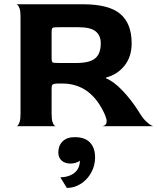

<svg xmlns="http://www.w3.org/2000/svg" viewBox="-20 -621 785 945"><path d="M505 -25Q505 -34 497 -55Q429 -210 286 -210H275Q254 -210 246 -208Q238 -206 236 -200.5Q234 -195 234 -180V-60Q234 -34 238.5 -20.5Q243 -7 249 -2.5Q255 2 255 0H61Q61 2 66.5 -2.5Q72 -7 76.5 -20.5Q81 -34 81 -60V-540Q81 -566 76.5 -579Q72 -592 66 -597Q60 -602 60 -600H388Q516 -600 572 -552.5Q628 -505 628 -408Q628 -342 593 -298Q558 -254 501 -239V-236Q539 -221 583 -175Q627 -129 664 -70Q682 -40 698 -24.5Q714 -9 724.5 -4Q735 1 735 0H483Q485 0 490 -1.5Q495 -3 500 -8.5Q505 -14 505 -25ZM234 -338Q234 -323 236 -318Q238 -313 245 -312Q252 -311 275 -311H357Q420 -311 448 -333.5Q476 -356 476 -408Q476 -446 451 -466.5Q426 -487 367 -487H275Q252 -487 245 -486Q238 -485 236 -480Q234 -475 234 -461ZM309 304Q346 304 378 283.5Q410 263 429 228.5Q448 194 448 154Q448 107 423 80.5Q398 54 348 54Q309 54 288 75Q267 96 267 129Q267 155 283.5 169.5Q300 184 327 184Q354 184 373 170Q373 207 348 228.5Q323 250 277 252Z"/></svg>

Font: Red Rose Bold
Style: Regular
Weight: 700
Designer: jaikishan Patel
Version: Version 1.000